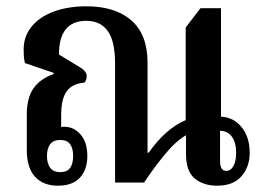

<svg xmlns="http://www.w3.org/2000/svg" viewBox="-20 -579 836 609"><path d="M164 10Q117 10 91 -18.5Q65 -47 65 -103V-216Q65 -268 86 -298.5Q107 -329 150 -344V-348L59 -379Q56 -392 55.5 -402.5Q55 -413 55 -422Q55 -464 80.5 -495Q106 -526 151 -542.5Q196 -559 254 -559Q346 -559 397 -514Q448 -469 448 -380V-95H452Q477 -131 506.5 -157.5Q536 -184 569 -198V-492L616 -553H681V-209Q721 -207 746.5 -175.5Q772 -144 772 -94Q772 -50 746 -20Q720 10 669 10Q625 10 597.5 -13Q570 -36 570 -90V-150Q537 -131 501.5 -87.5Q466 -44 437 0H345V-377Q345 -449 321.5 -481Q298 -513 254 -513Q167 -513 167 -406L233 -366Q255 -353 255 -338Q255 -325 248 -317Q210 -314 192 -290Q174 -266 174 -213V-176Q179 -177 184 -177Q214 -177 235.5 -152.5Q257 -128 257 -84Q257 -41 233.5 -15.5Q210 10 164 10ZM697 -37Q712 -37 720.5 -52.5Q729 -68 729 -94Q729 -127 715.5 -145.5Q702 -164 678 -164V-69Q678 -37 697 -37ZM171 -33Q193 -33 202.5 -46.5Q212 -60 212 -84Q212 -108 202.5 -121.5Q193 -135 171 -135Q149 -135 139 -121.5Q129 -108 129 -84Q129 -61 139 -47Q149 -33 171 -33Z"/></svg>

Font: Noto Serif Thai Condensed SemiBold
Style: Regular
Weight: 600
Width: 3
Designer: Monotype Design Team
Foundry: Monotype Imaging Inc.
Version: Version 2.002; ttfautohint (v1.8.4.7-5d5b)